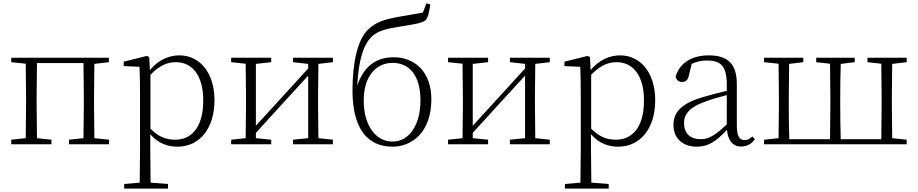

<svg xmlns="http://www.w3.org/2000/svg" viewBox="-20 -847 5388 1127"><path d="M46 -482 131 -473 133 -283V-226L131 -36L46 -27V0H282V-27L197 -36L195 -226V-283L197 -477H470L472 -283V-226L470 -36L385 -27V0H620V-27L534 -36L532 -226V-283L534 -472L619 -482V-508H46Z M1022 14C1150 14 1239 -91 1239 -259C1239 -418 1154 -522 1033 -522C974 -522 911 -497 860 -436L856 -511L843 -519L706 -485V-459L799 -455C801 -405 802 -347 802 -278V32L800 225L709 233V260H966V233L864 225L862 32V-59C911 -2 969 14 1022 14ZM863 -408C918 -465 965 -482 1013 -482C1107 -482 1173 -406 1173 -257C1173 -92 1098 -27 1009 -27C956 -27 911 -43 863 -92Z M1700 -482 1789 -472V-445L1622 -262L1482 -109V-472L1572 -482V-508H1337V-482L1422 -473L1424 -283V-226L1422 -36L1337 -27V0H1572V-27L1482 -36V-67L1645 -246L1789 -403V-36L1700 -27V0H1934V-27L1849 -36L1847 -226V-283L1849 -472L1934 -482V-508H1700Z M2284 -16C2187 -16 2115 -108 2115 -258C2115 -400 2188 -478 2284 -478C2382 -478 2448 -406 2448 -257C2448 -112 2381 -16 2284 -16ZM2284 14C2398 14 2512 -71 2512 -264C2512 -428 2412 -511 2291 -511C2178 -511 2111 -447 2077 -344C2085 -505 2117 -590 2164 -634C2200 -667 2250 -679 2335 -692C2402 -703 2459 -711 2478 -728C2493 -745 2499 -776 2506 -821L2483 -827L2462 -773C2422 -765 2370 -758 2324 -749C2241 -734 2188 -720 2139 -672C2080 -615 2049 -481 2049 -316C2049 -88 2140 14 2284 14Z M2973 -482 3062 -472V-445L2895 -262L2755 -109V-472L2845 -482V-508H2610V-482L2695 -473L2697 -283V-226L2695 -36L2610 -27V0H2845V-27L2755 -36V-67L2918 -246L3062 -403V-36L2973 -27V0H3207V-27L3122 -36L3120 -226V-283L3122 -472L3207 -482V-508H2973Z M3609 14C3737 14 3826 -91 3826 -259C3826 -418 3741 -522 3620 -522C3561 -522 3498 -497 3447 -436L3443 -511L3430 -519L3293 -485V-459L3386 -455C3388 -405 3389 -347 3389 -278V32L3387 225L3296 233V260H3553V233L3451 225L3449 32V-59C3498 -2 3556 14 3609 14ZM3450 -408C3505 -465 3552 -482 3600 -482C3694 -482 3760 -406 3760 -257C3760 -92 3685 -27 3596 -27C3543 -27 3498 -43 3450 -92Z M4331 13C4363 13 4391 -1 4411 -30L4396 -46C4380 -31 4368 -25 4351 -25C4321 -25 4305 -44 4305 -113V-354C4305 -473 4250 -522 4141 -522C4039 -522 3968 -476 3946 -397C3950 -377 3963 -366 3983 -366C4004 -366 4017 -375 4023 -402L4040 -472C4070 -486 4099 -492 4128 -492C4208 -492 4246 -463 4246 -350V-314C4200 -303 4150 -290 4103 -276C3979 -239 3933 -188 3933 -114C3933 -31 3992 14 4069 14C4140 14 4185 -19 4247 -85C4253 -23 4280 13 4331 13ZM4246 -117C4177 -51 4138 -30 4093 -30C4034 -30 3995 -62 3995 -125C3995 -175 4026 -217 4115 -249C4155 -264 4201 -277 4246 -289Z M4582 0H5302V-27L5217 -36L5215 -226V-283L5217 -472L5302 -482V-508H5072V-482L5153 -473L5155 -283V-226L5153 -30H4915C4913 -85 4912 -170 4912 -226V-283C4912 -336 4913 -417 4915 -472L4997 -482V-508H4771V-482L4852 -473L4854 -283V-226L4852 -30H4613C4611 -85 4610 -170 4610 -226V-283C4610 -336 4611 -417 4612 -472L4695 -482V-508H4465V-482L4550 -473L4552 -283V-226L4550 -36L4465 -27V0Z"/></svg>

Font: Noto Serif CJK HK ExtraLight
Style: Regular
Weight: 200
Designer: Ryoko NISHIZUKA 西塚涼子 (kana & ideographs); Frank Grießhammer (Latin, Greek & Cyrillic); Wenlong ZHANG 张文龙 (bopomofo); San
Foundry: Adobe
Version: Version 2.001;hotconv 1.1.0;makeotfexe 2.6.0